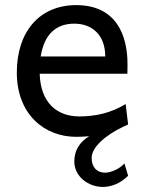

<svg xmlns="http://www.w3.org/2000/svg" viewBox="-20 -528 575 758"><path d="M482.9 -236.8C483.4 -245.6 483.4 -266.1 483.4 -274.9C483.4 -384.8 441.9 -507.8 280.8 -507.8C136.2 -507.8 46.4 -403.3 46.4 -241.7C46.4 -75.7 156.2 12.2 280.8 12.2C298.8 12.2 315.9 11.2 332 9.8C293.9 33.2 273.4 65.9 273.4 109.9C273.4 168.5 328.6 210 385.7 210C421.9 210 457.5 194.3 485.8 166L471.2 117.2C453.1 138.7 416.5 153.8 395.5 153.8C361.8 153.8 341.8 131.8 341.8 95.2C341.8 54.7 393.6 6.8 466.8 -27.8L485.8 -36.6L476.1 -117.2C416.5 -81.1 356 -68.4 293 -68.4C204.6 -68.4 140.1 -122.6 136.7 -236.8ZM273.4 -434.6C344.2 -434.6 395.5 -389.2 395.5 -305.2H140.6C154.8 -393.6 202.1 -434.6 273.4 -434.6Z"/></svg>

Font: Andika
Style: Regular
Weight: 400
Designer: Victor Gaultney, Annie Olsen, Julie Remington, Don Collingsworth, Eric Hays
Foundry: SIL International
Version: Version 1.000